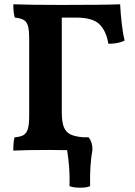

<svg xmlns="http://www.w3.org/2000/svg" viewBox="-20 -699 627 895"><path d="M561 -510Q533 -495 485 -495Q476 -553 444.5 -585Q413 -617 335 -617H268V-175Q268 -131 277.5 -107Q287 -83 308.5 -72.5Q330 -62 369 -59H393Q411 -37 411 -2Q398 68 400 169Q382 176 354 176Q325 176 304 169Q307 89 293 1Q267 0 214 0Q97 0 42 3Q42 -41 48 -59Q76 -61 90 -69.5Q104 -78 110 -98.5Q116 -119 116 -160V-517Q116 -558 110.5 -577.5Q105 -597 91.5 -605.5Q78 -614 49 -617Q42 -639 42 -679Q121 -676 266 -676Q471 -676 540 -679Q542 -637 547.5 -589Q553 -541 561 -510Z"/></svg>

Font: Vollkorn SC
Style: Bold
Weight: 700
Designer: Friedrich Althausen
Foundry: Friedrich Althausen
Version: Version 4.015